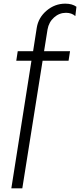

<svg xmlns="http://www.w3.org/2000/svg" viewBox="-20 -780 458 1050"><path d="M341 -710Q304 -710 275.5 -684.5Q247 -659 240 -619L221 -500H363L355 -448H213L102 250H42L152 -448H69L77 -500H161L181 -628Q190 -684 235 -722Q280 -760 337 -760Q375 -760 398 -743L392 -692Q372 -710 341 -710Z"/></svg>

Font: Oakes Grotesk Light
Style: Regular
Weight: 300
Designer: Samuel Oakes
Foundry: Samuel Oakes
Version: Version 1.000;PS 001.000;hotconv 1.0.88;makeotf.lib2.5.64775